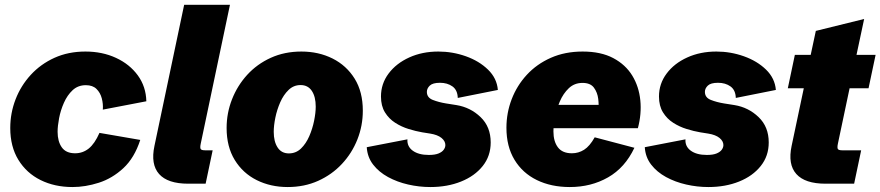

<svg xmlns="http://www.w3.org/2000/svg" viewBox="-20 -752 3604 786"><path d="M276.9 13.7Q203.6 13.7 146 -14.9Q88.4 -43.5 55.2 -97.7Q22 -151.9 22 -228Q22 -289.1 43.7 -345.2Q65.4 -401.4 106 -445.6Q146.5 -489.7 203.1 -515.4Q259.8 -541 329.6 -541Q398.9 -541 454.8 -515.1Q510.7 -489.3 544.2 -443.4Q577.6 -397.5 579.1 -337.4L400.9 -303.2Q402.8 -326.2 396.7 -349.4Q390.6 -372.6 375 -387.9Q359.4 -403.3 331.5 -403.3Q299.3 -403.3 277.3 -382.8Q255.4 -362.3 241.7 -331.3Q228 -300.3 221.9 -268.1Q215.8 -235.8 215.8 -212.4Q215.8 -173.3 232.9 -148.9Q250 -124.5 287.6 -124.5Q318.8 -124.5 343.3 -144Q367.7 -163.6 387.2 -208L554.2 -179.2Q530.3 -105.5 484.9 -63.5Q439.5 -21.5 384.5 -3.9Q329.6 13.7 276.9 13.7Z M750.5 0Q666.5 0 631.3 -39.6Q596.2 -79.1 612.3 -154.8L733.9 -732.4H921.4L801.8 -164.1Q798.3 -147.5 801.5 -142.1Q804.7 -136.7 819.3 -136.7H850.6L821.8 0Z M1157.7 13.7Q1087.9 13.7 1031 -14.6Q974.1 -43 940.9 -97.2Q907.7 -151.4 907.7 -228Q907.7 -289.1 929.7 -345.2Q951.7 -401.4 991.9 -445.6Q1032.2 -489.7 1088.6 -515.4Q1145 -541 1213.9 -541Q1284.2 -541 1341.3 -512.5Q1398.4 -483.9 1431.9 -429.9Q1465.3 -376 1465.3 -298.8Q1465.3 -237.3 1443.1 -181.2Q1420.9 -125 1379.9 -81.1Q1338.9 -37.1 1282.5 -11.7Q1226.1 13.7 1157.7 13.7ZM1162.6 -124Q1191.4 -124 1212.2 -144Q1232.9 -164.1 1246.1 -194.6Q1259.3 -225.1 1265.9 -257.8Q1272.5 -290.5 1272.5 -315.4Q1272.5 -356 1256.6 -379.9Q1240.7 -403.8 1210.4 -403.8Q1182.1 -403.8 1161.4 -383.8Q1140.6 -363.8 1127.2 -333.3Q1113.8 -302.7 1107.2 -270.3Q1100.6 -237.8 1100.6 -212.4Q1100.6 -172.4 1116.5 -148.2Q1132.3 -124 1162.6 -124Z M1741.7 13.7Q1695.8 13.7 1650.9 3.4Q1606 -6.8 1568.4 -27.3Q1530.8 -47.9 1507.3 -78.4Q1483.9 -108.9 1481.4 -149.4L1647.9 -181.6Q1646 -152.3 1669.9 -135Q1693.8 -117.7 1735.4 -117.7Q1760.7 -117.7 1775.4 -123.8Q1790 -129.9 1796.6 -139.2Q1803.2 -148.4 1803.2 -158.2Q1803.2 -174.3 1787.4 -187.3Q1771.5 -200.2 1741.2 -205.1L1708 -210.4Q1682.1 -214.8 1652.8 -223.9Q1623.5 -232.9 1597.9 -249.3Q1572.3 -265.6 1555.9 -292Q1539.6 -318.4 1539.6 -356.9Q1539.6 -409.2 1570.8 -450.9Q1602.1 -492.7 1655.3 -516.8Q1708.5 -541 1774.4 -541Q1832.5 -541 1887 -521.7Q1941.4 -502.4 1977.8 -467Q2014.2 -431.6 2018.1 -383.8L1854 -351.1Q1853 -383.3 1832.3 -398.2Q1811.5 -413.1 1781.2 -413.1Q1751.5 -413.1 1739.5 -401.6Q1727.5 -390.1 1727.5 -376Q1727.5 -352.5 1751.7 -343Q1775.9 -333.5 1805.7 -328.6L1848.6 -321.8Q1905.8 -312.5 1947.3 -272.7Q1988.8 -232.9 1988.8 -168.9Q1988.8 -113.3 1956.1 -72.3Q1923.3 -31.2 1867.4 -8.8Q1811.5 13.7 1741.7 13.7Z M2312.5 13.7Q2236.3 13.7 2177.7 -14.9Q2119.1 -43.5 2086.2 -97.9Q2053.2 -152.3 2053.2 -229Q2053.2 -290 2074.7 -345.9Q2096.2 -401.9 2136.7 -445.8Q2177.2 -489.7 2235.1 -515.4Q2293 -541 2365.2 -541Q2439.9 -541 2490.5 -514.2Q2541 -487.3 2568.4 -442.4Q2595.7 -397.5 2601.3 -341.6Q2606.9 -285.6 2591.3 -227.1H2172.4L2192.4 -322.8H2442.9L2429.7 -300.8Q2432.1 -320.8 2429 -347.2Q2425.8 -373.5 2411.4 -393.1Q2397 -412.6 2364.7 -412.6Q2331.5 -412.6 2308.6 -390.9Q2285.6 -369.1 2271.7 -336.4Q2257.8 -303.7 2251.7 -270.3Q2245.6 -236.8 2245.6 -213.9Q2245.6 -173.3 2263.9 -148.9Q2282.2 -124.5 2321.3 -124.5Q2348.1 -124.5 2371.1 -138.9Q2394 -153.3 2414.6 -189.9L2577.1 -147Q2538.6 -65.4 2469.2 -25.9Q2399.9 13.7 2312.5 13.7Z M2879.9 13.7Q2834 13.7 2789.1 3.4Q2744.1 -6.8 2706.5 -27.3Q2668.9 -47.9 2645.5 -78.4Q2622.1 -108.9 2619.6 -149.4L2786.1 -181.6Q2784.2 -152.3 2808.1 -135Q2832 -117.7 2873.5 -117.7Q2898.9 -117.7 2913.6 -123.8Q2928.2 -129.9 2934.8 -139.2Q2941.4 -148.4 2941.4 -158.2Q2941.4 -174.3 2925.5 -187.3Q2909.7 -200.2 2879.4 -205.1L2846.2 -210.4Q2820.3 -214.8 2791 -223.9Q2761.7 -232.9 2736.1 -249.3Q2710.4 -265.6 2694.1 -292Q2677.7 -318.4 2677.7 -356.9Q2677.7 -409.2 2709 -450.9Q2740.2 -492.7 2793.5 -516.8Q2846.7 -541 2912.6 -541Q2970.7 -541 3025.1 -521.7Q3079.6 -502.4 3116 -467Q3152.3 -431.6 3156.2 -383.8L2992.2 -351.1Q2991.2 -383.3 2970.5 -398.2Q2949.7 -413.1 2919.4 -413.1Q2889.6 -413.1 2877.7 -401.6Q2865.7 -390.1 2865.7 -376Q2865.7 -352.5 2889.9 -343Q2914.1 -333.5 2943.8 -328.6L2986.8 -321.8Q3043.9 -312.5 3085.4 -272.7Q3127 -232.9 3127 -168.9Q3127 -113.3 3094.2 -72.3Q3061.5 -31.2 3005.6 -8.8Q2949.7 13.7 2879.9 13.7Z M3359.4 0Q3275.4 0 3240 -39.6Q3204.6 -79.1 3220.7 -154.8L3270.5 -390.6H3205.1L3233.9 -527.3H3298.8L3319.8 -625.5L3517.6 -674.3L3486.3 -527.3H3564.5L3535.6 -390.6H3458L3410.2 -164.1Q3406.7 -147.5 3409.9 -142.1Q3413.1 -136.7 3427.7 -136.7H3505.4L3476.6 0Z"/></svg>

Font: Schibsted Grotesk Black
Style: Italic
Weight: 900
Italic angle: -12°
Designer: Bakken & Baeck AS, Henrik Kongsvoll
Foundry: Schibsted ASA
Version: Version 1.100;gftools[0.9.25]